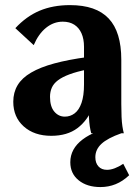

<svg xmlns="http://www.w3.org/2000/svg" viewBox="-20 -529 546 762"><path d="M183.4 10Q115.9 10 74.3 -27.1Q32.7 -64.2 32.7 -125.2Q32.7 -162.4 50 -191.1Q67.2 -219.7 103.5 -240.9Q139.8 -262.2 195.6 -277.3Q251.4 -292.4 327.9 -302.7V-253.4Q284.6 -244.8 255.6 -233.9Q226.7 -223.1 209.7 -210.1Q192.7 -197.2 185.6 -180.8Q178.5 -164.4 178.5 -144.9Q178.5 -106 195.5 -86.1Q212.4 -66.1 237.4 -66.1Q259 -66.1 276.3 -79.2Q293.7 -92.4 303.5 -120.6Q313.4 -148.9 313.4 -193.6V-343.3Q313.4 -374.3 303.5 -396.6Q293.7 -418.8 275 -430.9Q256.2 -443 229.1 -443Q192.9 -443 162.9 -418.8Q132.9 -394.7 113.8 -349.9L40.9 -417.2Q84.4 -464.2 137.3 -486.5Q190.2 -508.7 257.7 -508.7Q309.6 -508.7 347.9 -495.5Q386.2 -482.2 411.3 -455.6Q436.5 -428.9 448.9 -388.1Q461.4 -347.4 461.4 -291.6V-116.1Q461.4 -86.9 462.4 -65.4Q463.4 -43.8 465.7 -28.3Q468.1 -12.8 471.4 0H342Q338.7 -12.6 336.3 -27.8Q334 -43 333 -64.4Q332 -85.8 332 -115L349.8 -106.4Q328.1 -51.1 287.5 -20.6Q246.9 10 183.4 10ZM378.7 213.4Q325.5 213.4 292.3 186.7Q259 159.9 259 114.9Q259 61.4 308 24.4Q357.1 -12.7 447.9 -29.5L461.4 0Q407.4 19 382.9 41.6Q358.4 64.2 358.4 94.9Q358.4 117.7 370.6 131.3Q382.8 145 404.8 145Q419.1 145 435.4 138.8Q451.6 132.7 469.2 121.1L492.6 166.5Q467.1 190.7 438.8 202Q410.6 213.4 378.7 213.4Z"/></svg>

Font: Sutasoma
Style: Regular
Weight: 400
Designer: Izhar Fathurrohim, Akbar Rohmanto, Arusyal Khofiqoini
Foundry: Kiwari Kolektiv
Version: Version 1.102